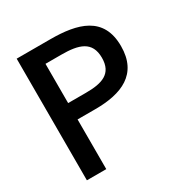

<svg xmlns="http://www.w3.org/2000/svg" viewBox="-167 -855 948 987"><g transform="rotate(-30 307.5 -361.0)"><path d="M182 -625H276C379 -625 449 -605 449 -507C449 -412 383 -392 287 -392H182ZM182 0V-295H287C444 -295 564 -344 564 -510C564 -687 427 -722 266 -722H67V0Z"/></g></svg>

Font: Perun Medium
Style: Regular
Weight: 500
Foundry: Copyright (c) Stefan Peev, Context Ltd, 2016
Version: Version 1.089